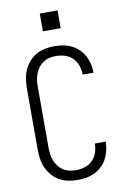

<svg xmlns="http://www.w3.org/2000/svg" viewBox="-101 -994 702 1062"><g transform="rotate(-10 250.0 -463.5)"><path d="M247 8Q221 8 195 3Q169 -2 146 -15Q123 -28 105.5 -48Q88 -68 77 -92Q66 -116 62 -142.5Q58 -169 58 -195V-540Q58 -566 62 -592.5Q66 -619 77 -643Q88 -667 105.5 -687Q123 -707 146 -720Q169 -733 195 -738Q221 -743 247 -743Q272 -743 296 -739Q320 -735 342 -724.5Q364 -714 382.5 -696.5Q401 -679 412.5 -658Q424 -637 430 -612.5Q436 -588 436 -564Q436 -563 436 -562.5Q436 -562 436 -561H375Q375 -562 375 -562.5Q375 -563 375 -563Q375 -588 366.5 -612.5Q358 -637 340 -655Q322 -673 297 -680.5Q272 -688 247 -688Q229 -688 210.5 -684Q192 -680 176.5 -670Q161 -660 149.5 -645Q138 -630 131 -612.5Q124 -595 121.5 -577Q119 -559 119 -540V-195Q119 -176 121.5 -158Q124 -140 131 -122.5Q138 -105 149.5 -90Q161 -75 176.5 -65Q192 -55 210.5 -51Q229 -47 247 -47Q272 -47 297 -54.5Q322 -62 340 -80Q358 -98 366.5 -122.5Q375 -147 375 -172Q375 -172 375 -172.5Q375 -173 375 -174H436Q436 -173 436 -172.5Q436 -172 436 -171Q436 -147 430 -122.5Q424 -98 412.5 -77Q401 -56 382.5 -38.5Q364 -21 342 -10.5Q320 0 296 4Q272 8 247 8ZM300 -835H200V-935H300Z"/></g></svg>

Font: Iosevka SS04 Light
Style: Regular
Weight: 300
Monospace: yes
Designer: Belleve Invis
Foundry: Belleve Invis
Version: Version 19.0.0; ttfautohint (v1.8.4)